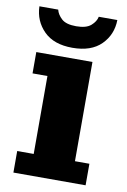

<svg xmlns="http://www.w3.org/2000/svg" viewBox="-83 -774 547 825"><g transform="rotate(10 190.5 -361.5)"><path d="M35 0V-94H107V-434H42V-527H287V-94H350V0ZM191 -572Q110 -572 66.5 -615.5Q23 -659 21 -723H103Q108 -702 127.5 -684Q147 -666 191 -666Q235 -666 255.5 -684Q276 -702 280 -723H361Q360 -659 316.5 -615.5Q273 -572 191 -572Z"/></g></svg>

Font: Montagu Slab 24pt
Style: Bold
Weight: 700
Designer: Florian Karsten
Foundry: Florian Karsten
Version: Version 1.000